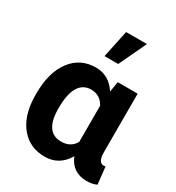

<svg xmlns="http://www.w3.org/2000/svg" viewBox="-188 -897 938 1022"><g transform="rotate(30 281.5 -386.0)"><path d="M503.4 -528.3V-163.6Q504.9 -106 538.1 -106Q544.9 -106 548.8 -107.9L560.5 -2Q536.1 10.3 499.5 10.3Q411.1 10.3 377.9 -71.3Q330.1 9.8 241.7 9.8Q151.4 9.8 96.2 -54.4Q41 -118.7 36.1 -230.5L35.6 -260.3Q35.6 -388.7 91.3 -463.4Q147 -538.1 242.7 -538.1Q323.2 -538.1 370.6 -464.8L380.9 -528.3ZM177.2 -250Q177.2 -103.5 277.3 -103.5Q335.4 -103.5 362.3 -150.4V-372.6Q335.4 -423.8 278.3 -423.8Q230 -423.8 203.6 -381.8Q177.2 -339.8 177.2 -250ZM286.1 -781.7H414.1L334.5 -613.3H250.5Z"/></g></svg>

Font: Robotiche
Style: Bold
Weight: 700
Designer: Google
Version: Version 2.001150; 2014